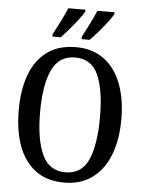

<svg xmlns="http://www.w3.org/2000/svg" viewBox="-61 -979 777 1038"><g transform="rotate(5 327.0 -460.5)"><path d="M327 10Q233 10 171 -36Q109 -82 78.5 -165Q48 -248 48 -359Q48 -470 78.5 -552Q109 -634 171 -679.5Q233 -725 328 -725Q417 -725 479 -679.5Q541 -634 573 -551.5Q605 -469 605 -358Q605 -247 573 -164.5Q541 -82 478.5 -36Q416 10 327 10ZM327 -46Q417 -46 453 -128.5Q489 -211 489 -358Q489 -506 453 -587.5Q417 -669 328 -669Q240 -669 202 -587.5Q164 -506 164 -358Q164 -211 202 -128.5Q240 -46 327 -46ZM353 -784Q372 -820 391.5 -858.5Q411 -897 425 -931H518V-921Q509 -904 487.5 -876Q466 -848 441.5 -819.5Q417 -791 397 -771H353ZM195 -784Q214 -820 233.5 -858.5Q253 -897 267 -931H360V-921Q351 -904 329.5 -876Q308 -848 283.5 -819.5Q259 -791 240 -771H195Z"/></g></svg>

Font: Noto Serif Armenian Condensed Medium
Style: Regular
Weight: 500
Width: 3
Designer: Monotype Design Team
Foundry: Monotype Imaging Inc.
Version: Version 2.008; ttfautohint (v1.8.4.7-5d5b)